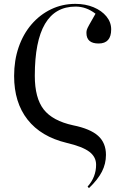

<svg xmlns="http://www.w3.org/2000/svg" viewBox="-20 -764 640 993"><path d="M440 209 433 201Q477 152 477 88Q477 47 441.5 20.5Q406 -6 325 -25Q192 -57 122.5 -145.5Q53 -234 53 -371Q53 -452 76.5 -520Q100 -588 143 -638Q186 -688 244 -716Q302 -744 370 -744Q422 -744 464 -726.5Q506 -709 530.5 -679Q555 -649 555 -612Q555 -539 490 -539Q427 -539 427 -594Q427 -602 429 -609.5Q431 -617 441 -635Q451 -653 474 -693Q426 -730 371 -730Q160 -730 160 -372Q160 -257 206 -198Q252 -139 358 -116Q447 -98 487.5 -61.5Q528 -25 528 37Q528 83 507 124Q486 165 440 209Z"/></svg>

Font: Display Regular
Style: Regular
Weight: 400
Designer: Latin by Veronika Burian and Jose Scaglione. Greek by Irene Vlachou. Cyrillic by Vera Evstafieva.
Foundry: TypeTogether
Version: Version 3.002